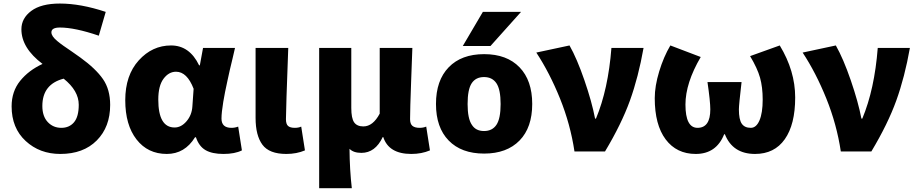

<svg xmlns="http://www.w3.org/2000/svg" viewBox="-20 -833 5042 1056"><path d="M317.4 -129.9Q361.3 -129.9 387.2 -160.6Q413.1 -191.4 413.1 -256.8Q413.1 -334 330.1 -400.4Q212.9 -370.1 212.9 -250Q212.9 -193.4 242.7 -161.6Q272.5 -129.9 317.4 -129.9ZM561.5 -767.6 523.4 -636.7Q391.6 -681.6 309.6 -681.6Q262.7 -681.6 262.7 -655.3Q262.7 -644.5 270.5 -632.8Q278.3 -621.1 295.4 -606.9Q312.5 -592.8 328.6 -581.5Q344.7 -570.3 374 -550.3Q403.3 -530.3 421.9 -516.6Q506.8 -455.1 546.4 -397.9Q585.9 -340.8 585.9 -255.9Q585.9 -134.8 512.2 -60.5Q438.5 13.7 311.5 13.7Q198.2 13.7 121.1 -57.6Q43.9 -128.9 43.9 -248Q43.9 -330.1 90.8 -388.2Q137.7 -446.3 213.9 -481.4Q97.7 -569.3 97.7 -671.9Q97.7 -732.4 151.9 -772.9Q206.1 -813.5 309.6 -813.5Q423.8 -813.5 561.5 -767.6Z M897.5 13.7Q793 13.7 731 -65.9Q668.9 -145.5 668.9 -282.2Q668.9 -418.9 743.2 -501Q817.4 -583 920.9 -583Q1022.5 -583 1075.2 -473.6H1079.1L1096.7 -569.3H1272.5Q1269.5 -554.7 1259.3 -512.2Q1249 -469.7 1244.1 -448.7Q1239.3 -427.7 1231 -389.2Q1222.7 -350.6 1217.8 -326.7Q1212.9 -302.7 1208 -272.9Q1203.1 -243.2 1200.7 -220.7Q1198.2 -198.2 1198.2 -180.7Q1198.2 -129.9 1252.9 -129.9Q1272.5 -129.9 1290 -136.7L1310.5 -5.9Q1271.5 13.7 1209 13.7Q1146.5 13.7 1110.4 -7.3Q1074.2 -28.3 1057.6 -78.1H1052.7Q996.1 13.7 897.5 13.7ZM940.4 -131.8Q976.6 -131.8 1005.9 -166Q1035.2 -200.2 1038.1 -248L1044.9 -344.7Q1008.8 -438.5 948.2 -438.5Q908.2 -438.5 879.4 -399.9Q850.6 -361.3 850.6 -285.2Q850.6 -131.8 940.4 -131.8Z M1554.7 13.7Q1460.9 13.7 1423.3 -37.1Q1385.7 -87.9 1385.7 -184.6V-569.3H1565.4Q1552.7 -229.5 1552.7 -177.7Q1552.7 -150.4 1564.5 -140.1Q1576.2 -129.9 1601.6 -129.9Q1622.1 -129.9 1636.7 -136.7L1657.2 -5.9Q1611.3 13.7 1554.7 13.7Z M1735.4 202.1V-569.3H1912.1V-239.3Q1912.1 -182.6 1927.7 -160.2Q1943.4 -137.7 1978.5 -137.7Q2031.2 -137.7 2068.4 -208V-569.3H2248Q2247.1 -539.1 2241.2 -384.8Q2235.4 -230.5 2235.4 -177.7Q2235.4 -151.4 2248.5 -140.6Q2261.7 -129.9 2288.1 -129.9Q2307.6 -129.9 2324.2 -136.7L2344.7 -5.9Q2298.8 13.7 2242.2 13.7Q2118.2 13.7 2087.9 -79.1H2085Q2043.9 7.8 1967.8 7.8Q1923.8 7.8 1902.3 -14.6Q1903.3 101.6 1915 202.1Z M2575.2 -146.5Q2596.7 -112.3 2642.1 -112.3Q2687.5 -112.3 2710.4 -146.5Q2733.4 -180.7 2733.4 -260.7Q2733.4 -340.8 2710.4 -375Q2687.5 -409.2 2642.1 -409.2Q2596.7 -409.2 2574.2 -375Q2551.8 -340.8 2551.8 -260.7Q2551.8 -180.7 2575.2 -146.5ZM2837.9 -60.5Q2767.6 11.7 2642.6 11.7Q2517.6 11.7 2447.8 -60.1Q2377.9 -131.8 2377.9 -261.2Q2377.9 -390.6 2447.8 -462.9Q2517.6 -535.2 2642.6 -535.2Q2767.6 -535.2 2837.4 -462.9Q2907.2 -390.6 2907.2 -261.2Q2907.2 -131.8 2837.9 -60.5ZM2845.7 -767.6 2677.7 -580.1H2525.4L2635.7 -767.6Z M3307.6 0H3139.6Q3117.2 -149.4 3060.1 -291Q3002.9 -432.6 2929.7 -543.9L3112.3 -583Q3153.3 -510.7 3194.3 -391.6Q3235.4 -272.5 3252.9 -180.7H3257.8Q3325.2 -341.8 3342.8 -569.3H3519.5Q3491.2 -409.2 3444.8 -280.3Q3398.4 -151.4 3307.6 0Z M3806.6 13.7Q3701.2 13.7 3641.1 -66.4Q3581.1 -146.5 3581.1 -293Q3581.1 -359.4 3605.5 -439.9Q3629.9 -520.5 3667 -583L3834 -519.5Q3750 -376 3750 -257.8Q3750 -129.9 3816.4 -129.9Q3886.7 -129.9 3886.7 -231.4Q3886.7 -274.4 3871.1 -381.8H4058.6Q4043.9 -255.9 4043.9 -231.4Q4043.9 -175.8 4059.6 -152.8Q4075.2 -129.9 4109.4 -129.9Q4139.6 -129.9 4157.2 -170.9Q4174.8 -211.9 4174.8 -285.2Q4174.8 -353.5 4160.2 -405.8Q4145.5 -458 4105.5 -524.4L4268.6 -583Q4353.5 -443.4 4353.5 -296.9Q4353.5 -148.4 4296.4 -67.4Q4239.3 13.7 4132.8 13.7Q4009.8 13.7 3966.8 -94.7H3962.9Q3919.9 13.7 3806.6 13.7Z M4772.5 0H4604.5Q4582 -149.4 4524.9 -291Q4467.8 -432.6 4394.5 -543.9L4577.1 -583Q4618.2 -510.7 4659.2 -391.6Q4700.2 -272.5 4717.8 -180.7H4722.7Q4790 -341.8 4807.6 -569.3H4984.4Q4956.1 -409.2 4909.7 -280.3Q4863.3 -151.4 4772.5 0Z"/></svg>

Font: Gen Shin Gothic Heavy
Style: Bold
Weight: 900
Designer: [Source Han Sans]
Ryoko NISHIZUKA  (kana & ideographs); Paul D. Hunt (Latin, Greek & Cyrillic); Wenlong ZHANG  (bopomofo
Version: Version 1.002.20150607